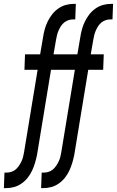

<svg xmlns="http://www.w3.org/2000/svg" viewBox="-65 -755 603 990"><path d="M-45 215 -42 135H-31Q-19 135 -6.5 131Q6 127 15.5 119Q25 111 32.5 100Q40 89 45.5 77.5Q51 66 54 54Q57 42 59 30L129 -395H61L64 -475H142L157 -563Q160 -583 165.5 -603.5Q171 -624 180.5 -643.5Q190 -663 203.5 -680.5Q217 -698 235.5 -711Q254 -724 274.5 -729.5Q295 -735 315 -735H326L323 -655H312Q300 -655 288 -651Q276 -647 266 -639Q256 -631 249 -620Q242 -609 237 -597.5Q232 -586 229 -574Q226 -562 224 -550L211 -475H278L275 -395H198L126 43Q122 63 116 83.5Q110 104 101 123.5Q92 143 78.5 160.5Q65 178 46.5 191Q28 204 7.5 209.5Q-13 215 -34 215ZM147 215 150 135H161Q173 135 185.5 131Q198 127 207.5 119Q217 111 224.5 100Q232 89 237.5 77.5Q243 66 246 54Q249 42 251 30L321 -395H253L256 -475H334L349 -563Q352 -583 357.5 -603.5Q363 -624 372.5 -643.5Q382 -663 395.5 -680.5Q409 -698 427.5 -711Q446 -724 466.5 -729.5Q487 -735 507 -735H518L515 -655H504Q492 -655 480 -651Q468 -647 458 -639Q448 -631 441 -620Q434 -609 429 -597.5Q424 -586 421 -574Q418 -562 416 -550L403 -475H470L467 -395H390L318 43Q314 63 308 83.5Q302 104 293 123.5Q284 143 270.5 160.5Q257 178 238.5 191Q220 204 199.5 209.5Q179 215 158 215Z"/></svg>

Font: Iosevka Term Curly Medium
Style: Italic
Weight: 500
Italic angle: -9°
Designer: Belleve Invis
Foundry: Belleve Invis
Version: Version 32.3.0